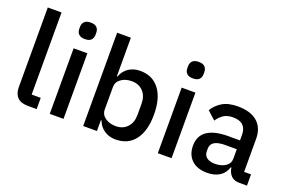

<svg xmlns="http://www.w3.org/2000/svg" viewBox="-96 -1081 2148 1431"><g transform="rotate(20 978.0 -366.0)"><path d="M189 0Q133 0 105.5 -28.5Q78 -57 78 -108V-740H187V-89H259V0Z M418 -613Q384 -613 368.5 -629Q353 -645 353 -670V-687Q353 -712 368.5 -728Q384 -744 418 -744Q452 -744 467 -728Q482 -712 482 -687V-670Q482 -645 467 -629Q452 -613 418 -613ZM363 -520H472V0H363Z M628 -740H737V-434H742Q759 -481 797.5 -506.5Q836 -532 888 -532Q987 -532 1041 -460.5Q1095 -389 1095 -260Q1095 -131 1041 -59.5Q987 12 888 12Q836 12 797.5 -14Q759 -40 742 -86H737V0H628ZM855 -82Q912 -82 946 -118.5Q980 -155 980 -215V-305Q980 -365 946 -401.5Q912 -438 855 -438Q805 -438 771 -413.5Q737 -389 737 -349V-171Q737 -131 771 -106.5Q805 -82 855 -82Z M1275 -613Q1241 -613 1225.5 -629Q1210 -645 1210 -670V-687Q1210 -712 1225.5 -728Q1241 -744 1275 -744Q1309 -744 1324 -728Q1339 -712 1339 -687V-670Q1339 -645 1324 -629Q1309 -613 1275 -613ZM1220 -520H1329V0H1220Z M1866 0Q1823 0 1800 -24.5Q1777 -49 1772 -87H1767Q1752 -38 1712 -13Q1672 12 1615 12Q1534 12 1490.5 -30Q1447 -72 1447 -143Q1447 -221 1503.5 -260Q1560 -299 1669 -299H1763V-343Q1763 -391 1737 -417Q1711 -443 1656 -443Q1610 -443 1581 -423Q1552 -403 1532 -372L1467 -431Q1493 -475 1540 -503.5Q1587 -532 1663 -532Q1764 -532 1818 -485Q1872 -438 1872 -350V-89H1927V0ZM1646 -71Q1697 -71 1730 -93.5Q1763 -116 1763 -154V-229H1671Q1558 -229 1558 -159V-141Q1558 -106 1581.5 -88.5Q1605 -71 1646 -71Z"/></g></svg>

Font: IBM Plex Sans Devanagari Medium
Style: Regular
Weight: 500
Designer: Mike Abbink, Paul van der Laan, Pieter van Rosmalen, Erin McLaughlin
Foundry: Bold Monday
Version: Version 1.1